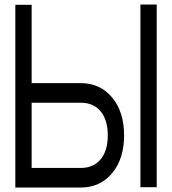

<svg xmlns="http://www.w3.org/2000/svg" viewBox="-20 -842 772 862"><path d="M537.1 -234.4Q537.1 -128.9 483.4 -64.5Q429.7 0 341.8 0H48.8V-820.3H122.1V-468.8H341.8Q429.7 -468.8 483.4 -404.3Q537.1 -339.8 537.1 -234.4ZM463.9 -234.4Q463.9 -303.7 431.6 -342.3Q399.4 -380.9 341.8 -380.9H122.1V-87.9H341.8Q399.4 -87.9 431.6 -126.5Q463.9 -165 463.9 -234.4ZM610.4 -1.5V-821.8H683.6V-1.5Z"/></svg>

Font: Gap Sans
Style: Regular
Weight: 400
Designer: Alexandre Liziard and Étienne Ozeray
Foundry: Interstices.io
Version: Version 1.6.1 - December 3. 2014